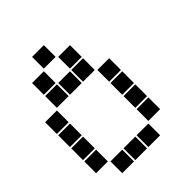

<svg xmlns="http://www.w3.org/2000/svg" viewBox="-220 -920 1039 1039"><g transform="rotate(-45 300.0 -400.0)"><path d="M206 -795Q205 -795 205 -795Q205 -795 205 -794V-706Q205 -705 205 -705Q205 -705 206 -705H294Q295 -705 295 -705Q295 -705 295 -706V-794Q295 -795 295 -795Q295 -795 294 -795ZM106 -695Q105 -695 105 -695Q105 -695 105 -694V-606Q105 -605 105 -605Q105 -605 106 -605H194Q195 -605 195 -605Q195 -605 195 -606V-694Q195 -695 195 -695Q195 -695 194 -695ZM306 -695Q305 -695 305 -695Q305 -695 305 -694V-606Q305 -605 305 -605Q305 -605 306 -605H394Q395 -605 395 -605Q395 -605 395 -606V-694Q395 -695 395 -695Q395 -695 394 -695ZM106 -595Q105 -595 105 -595Q105 -595 105 -594V-506Q105 -505 105 -505Q105 -505 106 -505H194Q195 -505 195 -505Q195 -505 195 -506V-594Q195 -595 195 -595Q195 -595 194 -595ZM206 -595Q205 -595 205 -595Q205 -595 205 -594V-506Q205 -505 205 -505Q205 -505 206 -505H294Q295 -505 295 -505Q295 -505 295 -506V-594Q295 -595 295 -595Q295 -595 294 -595ZM306 -595Q305 -595 305 -595Q305 -595 305 -594V-506Q305 -505 305 -505Q305 -505 306 -505H394Q395 -505 395 -505Q395 -505 395 -506V-594Q395 -595 395 -595Q395 -595 394 -595ZM6 -495Q5 -495 5 -495Q5 -495 5 -494V-406Q5 -405 5 -405Q5 -405 6 -405H94Q95 -405 95 -405Q95 -405 95 -406V-494Q95 -495 95 -495Q95 -495 94 -495ZM406 -495Q405 -495 405 -495Q405 -495 405 -494V-406Q405 -405 405 -405Q405 -405 406 -405H494Q495 -405 495 -405Q495 -405 495 -406V-494Q495 -495 495 -495Q495 -495 494 -495ZM6 -395Q5 -395 5 -395Q5 -395 5 -394V-306Q5 -305 5 -305Q5 -305 6 -305H94Q95 -305 95 -305Q95 -305 95 -306V-394Q95 -395 95 -395Q95 -395 94 -395ZM406 -395Q405 -395 405 -395Q405 -395 405 -394V-306Q405 -305 405 -305Q405 -305 406 -305H494Q495 -305 495 -305Q495 -305 495 -306V-394Q495 -395 495 -395Q495 -395 494 -395ZM6 -295Q5 -295 5 -295Q5 -295 5 -294V-206Q5 -205 5 -205Q5 -205 6 -205H94Q95 -205 95 -205Q95 -205 95 -206V-294Q95 -295 95 -295Q95 -295 94 -295ZM406 -295Q405 -295 405 -295Q405 -295 405 -294V-206Q405 -205 405 -205Q405 -205 406 -205H494Q495 -205 495 -205Q495 -205 495 -206V-294Q495 -295 495 -295Q495 -295 494 -295ZM6 -195Q5 -195 5 -195Q5 -195 5 -194V-106Q5 -105 5 -105Q5 -105 6 -105H94Q95 -105 95 -105Q95 -105 95 -106V-194Q95 -195 95 -195Q95 -195 94 -195ZM406 -195Q405 -195 405 -195Q405 -195 405 -194V-106Q405 -105 405 -105Q405 -105 406 -105H494Q495 -105 495 -105Q495 -105 495 -106V-194Q495 -195 495 -195Q495 -195 494 -195ZM106 -95Q105 -95 105 -95Q105 -95 105 -94V-6Q105 -5 105 -5Q105 -5 106 -5H194Q195 -5 195 -5Q195 -5 195 -6V-94Q195 -95 195 -95Q195 -95 194 -95ZM206 -95Q205 -95 205 -95Q205 -95 205 -94V-6Q205 -5 205 -5Q205 -5 206 -5H294Q295 -5 295 -5Q295 -5 295 -6V-94Q295 -95 295 -95Q295 -95 294 -95ZM306 -95Q305 -95 305 -95Q305 -95 305 -94V-6Q305 -5 305 -5Q305 -5 306 -5H394Q395 -5 395 -5Q395 -5 395 -6V-94Q395 -95 395 -95Q395 -95 394 -95Z"/></g></svg>

Font: Doto Black
Style: Regular
Weight: 900
Version: Version 1.000